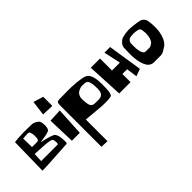

<svg xmlns="http://www.w3.org/2000/svg" viewBox="-43 -1343 2324 2324"><g transform="rotate(-45 1119.0 -180.5)"><path d="M384.8 -115.7Q385.3 -120.1 383.8 -136.7Q382.3 -153.3 381.3 -156.2Q379.9 -168.9 368.7 -180.7Q361.8 -186.5 322.3 -193.1Q282.7 -199.7 251 -200.7L98.1 -209.5L92.8 -93.3H361.3Q377.9 -91.3 379.9 -95.2Q384.8 -104 384.8 -115.7ZM216.8 -444.8 131.8 -440.9 134.8 -291.5 224.1 -291Q240.7 -293.9 246.6 -304.2Q251 -310.5 253.4 -331.8Q255.9 -353 254.9 -373Q253.9 -403.8 240.2 -435.1Q232.4 -444.8 216.8 -444.8ZM421.4 -208.5Q438.5 -200.7 449.5 -177Q460.4 -153.3 463.4 -127Q466.3 -100.6 467.8 -74.5Q469.2 -48.3 467.3 -35.2Q467.3 -30.3 462.2 -26.6Q457 -22.9 450.2 -22.5Q439 -21.5 348.6 -16.4Q258.3 -11.2 215.8 -8.3Q154.8 -3.9 106.4 -1.7Q58.1 0.5 40 0H22L30.8 -475.1Q30.8 -479 35.6 -480Q49.3 -482.9 101.3 -486.3Q153.3 -489.7 202.1 -490.2Q259.8 -490.7 322.8 -487.8Q356.9 -486.3 387.2 -467.5Q417.5 -448.7 424.3 -430.2Q432.6 -399.9 432.6 -371.1V-369.6Q432.6 -362.8 432.4 -352.1Q432.1 -341.3 426.3 -320.3Q420.4 -299.3 409.2 -293Q393.6 -284.2 363 -277.3Q332.5 -270.5 297.6 -265.9Q262.7 -261.2 256.8 -259.8Q254.4 -259.8 254.4 -257.3Q254.4 -255.4 256.8 -255.4Q285.6 -251 337.9 -237.1Q390.1 -223.1 421.4 -208.5Z M508.8 -475.6 533.2 -665 661.1 -626V-469.7ZM530.3 -4.4 518.6 -358.9 685.5 -367.2 665.5 -4.4Z M1056.2 -127Q1112.3 -126 1121.1 -127Q1168 -131.3 1184.6 -165Q1196.8 -189.9 1196.8 -234.4Q1196.8 -293 1189 -326.7Q1181.2 -360.4 1168.9 -372.3Q1156.7 -384.3 1136.2 -386.2Q1118.2 -388.7 1097.2 -388.7Q1087.9 -388.7 1076.2 -387.7Q1071.8 -387.2 1064.5 -385.7Q1057.1 -384.3 1038.6 -376.5Q1020 -368.7 1006.1 -357.2Q992.2 -345.7 981.7 -323Q971.2 -300.3 972.7 -271Q973.6 -250.5 974.6 -238.3Q975.6 -226.1 977.1 -210.9Q978.5 -195.8 980.5 -187.3Q982.4 -178.7 985.6 -168.5Q988.8 -158.2 993.2 -152.8Q997.6 -147.5 1003.4 -141.6Q1009.3 -135.7 1016.8 -133.3Q1024.4 -130.9 1034.2 -128.9Q1043.9 -127 1056.2 -127ZM1220.2 -424.3Q1272.9 -377 1272.9 -233.9Q1272.9 -152.8 1268.3 -113.3Q1263.7 -73.7 1249.5 -57.1Q1240.7 -46.9 1190.4 -44.2Q1140.1 -41.5 1094.2 -43.9L1048.8 -46.9L831.1 -66.9V304.2L731.4 300.8V-384.3Q731.4 -402.3 731.4 -410.2Q731.4 -418 732.7 -429.4Q733.9 -440.9 735.1 -444.6Q736.3 -448.2 740.2 -454.3Q744.1 -460.4 748.3 -461.7Q752.4 -462.9 761 -464.8Q769.5 -466.8 778.3 -467Q787.1 -467.3 801.3 -467.3Q822.3 -467.3 864.7 -467.8Q907.2 -468.3 929.2 -468.5Q951.2 -468.8 982.9 -467.8Q1181.6 -459.5 1220.2 -424.3Z M1339.8 -3.9 1316.4 -467.3H1474.6V-262.2H1609.4L1562.5 -479.5H1659.2L1727.5 -37.6L1634.3 -3.9L1614.7 -143.6H1533.7V-3.9Z M2058.1 -179.2Q2073.2 -203.6 2079.1 -239.3Q2085 -274.9 2083.5 -301.8Q2082 -328.6 2077.6 -352.1Q2075.7 -362.8 2067.1 -372.3Q2058.6 -381.8 2048.3 -385.3Q2010.3 -394.5 1975.1 -394.5H1969.2Q1939.9 -394.5 1910.2 -388.2Q1896.5 -383.3 1884.8 -369.9Q1873 -356.4 1870.1 -342.3Q1869.1 -337.4 1869.1 -333.5V-333L1868.2 -279.8Q1868.7 -189.5 1895.5 -152.8Q1900.4 -146 1909.9 -141.4Q1919.4 -136.7 1928.2 -136.7H1929.7H1988.8H1990.2Q2004.9 -136.7 2016.1 -144L2040.5 -159.2Q2051.3 -168 2058.1 -179.2ZM2204.6 -385.3Q2211.4 -354.5 2214.1 -317.1Q2216.8 -279.8 2215.1 -234.1Q2213.4 -188.5 2200.2 -141.8Q2187 -95.2 2163.1 -59.6Q2147.9 -37.1 2127 -21.5L2076.7 9.3Q2050.3 25.9 2019.5 26.9H1897Q1878.9 26.4 1858.2 16.1Q1837.4 5.9 1826.7 -8.3Q1769.5 -83 1769 -249L1771.5 -350.1Q1771.5 -357.9 1773.4 -366.7Q1780.3 -395 1804.9 -420.2Q1829.6 -445.3 1857.4 -453.1Q1912.6 -467.3 1962.9 -468.8Q2001.5 -468.3 2054.4 -462.2Q2107.4 -456.1 2144 -447.3Q2164.6 -441.9 2182.4 -423.8Q2200.2 -405.8 2204.6 -385.3Z"/></g></svg>

Font: Some Time Later
Style: Regular
Weight: 400
Version: Version 003.300